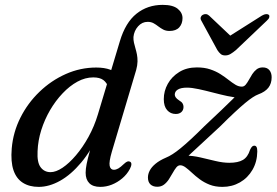

<svg xmlns="http://www.w3.org/2000/svg" viewBox="-20 -738 1108 769"><path d="M476 -399 415.5 -385.5Q408 -407 393.8 -417.5Q379.5 -428 353.5 -428Q321.5 -428 290.2 -411Q259 -394 230.8 -364.2Q202.5 -334.5 180.5 -296.8Q158.5 -259 145.2 -216.8Q132 -174.5 130.5 -132.5Q128 -87.5 142.8 -68Q157.5 -48.5 182.5 -48.5Q204 -48.5 230.5 -66.2Q257 -84 284.2 -116Q311.5 -148 334.5 -189.8Q357.5 -231.5 372 -279.5L460 -572.5Q482.5 -648 526.8 -683.2Q571 -718.5 631.5 -718.5Q672.5 -718.5 691.8 -702.8Q711 -687 711 -665.5Q711 -643 698 -628.5Q685 -614 659 -614Q644.5 -614 634 -619.5Q623.5 -625 614.2 -632.2Q605 -639.5 595 -645Q585 -650.5 571.5 -650.5Q549 -650.5 533 -632.5Q517 -614.5 514.5 -590Q514 -578.5 516.5 -567.2Q519 -556 522.5 -544.2Q526 -532.5 528.5 -519.8Q531 -507 530.8 -491.8Q530.5 -476.5 525.5 -458L428 -130.5Q416 -89.5 419.2 -73.8Q422.5 -58 436 -58Q444.5 -58 453.8 -63.2Q463 -68.5 476.5 -81.5Q484.5 -89 490 -91Q495.5 -93 500.5 -90.5Q506.5 -87.5 506.2 -80Q506 -72.5 500 -61Q488.5 -39.5 469.5 -23.5Q450.5 -7.5 428 1.5Q405.5 10.5 381.5 10.5Q352.5 10.5 337.8 -4.2Q323 -19 323 -46Q323 -61 327 -81.2Q331 -101.5 340 -133.8Q349 -166 364 -215.5L378.5 -208Q346 -135.5 305.2 -87Q264.5 -38.5 220.8 -14Q177 10.5 135 10.5Q97.5 10.5 71.5 -6Q45.5 -22.5 34 -56.2Q22.5 -90 27 -143.5Q32.5 -208.5 61.8 -266.8Q91 -325 138 -370.2Q185 -415.5 243.5 -441.5Q302 -467.5 365.5 -467.5Q398.5 -467.5 421.8 -458.8Q445 -450 458.5 -434.5Q472 -419 476 -399ZM717 -96.5Q729.5 -109.5 747.8 -126.2Q766 -143 793.5 -168.5Q821 -194 861.5 -231.5Q895 -265 919.8 -288Q944.5 -311 962 -325.5Q979.5 -340 992.2 -348.2Q1005 -356.5 1014.5 -360Q1042 -370 1055 -386.8Q1068 -403.5 1068 -428.5Q1068 -446 1059 -457Q1050 -468 1032.5 -468Q1017.5 -468 1007.5 -460Q997.5 -452 990.2 -440.8Q983 -429.5 976.8 -418Q970.5 -406.5 964 -398.8Q957.5 -391 948.5 -391Q935.5 -391 922.8 -398.8Q910 -406.5 895.5 -418Q881 -429.5 863 -441Q845 -452.5 822 -460.2Q799 -468 768.5 -468Q727.5 -468 697.8 -449.5Q668 -431 652 -402.2Q636 -373.5 636 -341Q636 -312 649.5 -296.8Q663 -281.5 684 -281.5Q698 -281.5 706.5 -289.2Q715 -297 715 -310Q715 -317.5 711.2 -323.8Q707.5 -330 698 -335.5Q687.5 -342.5 683.8 -348Q680 -353.5 680 -359Q680 -372 692.5 -379.5Q705 -387 729 -387Q748 -387 775.8 -381Q803.5 -375 834 -367Q864.5 -359 891.5 -353.2Q918.5 -347.5 935 -347.5L937 -366.5Q930.5 -359 913 -341.8Q895.5 -324.5 867 -297.2Q838.5 -270 798.5 -232.5Q768.5 -202.5 745.2 -181Q722 -159.5 704 -144.8Q686 -130 671.5 -120.8Q657 -111.5 644.5 -106.5Q619 -95.5 603 -82.2Q587 -69 579.8 -55Q572.5 -41 572.5 -27Q572.5 -9 582.5 0.5Q592.5 10 610 10Q625.5 10 636.8 1.5Q648 -7 656.5 -20Q665 -33 672 -45.8Q679 -58.5 686 -67.2Q693 -76 702 -76Q712 -76 723.8 -67.2Q735.5 -58.5 749 -45.8Q762.5 -33 780 -20Q797.5 -7 819.8 1.8Q842 10.5 871 10.5Q909.5 10.5 941 -7.5Q972.5 -25.5 991.2 -57.8Q1010 -90 1010.5 -131.5Q1010.5 -144 1007.5 -149.2Q1004.5 -154.5 998.5 -154.5Q993.5 -154.5 989.8 -151Q986 -147.5 981.5 -138Q972.5 -109 953 -97.5Q933.5 -86 898.5 -86Q873 -86 843 -93.2Q813 -100.5 782.5 -107.5Q752 -114.5 726 -114.5ZM918.5 -580 817.5 -675.5Q811.5 -681 804.5 -681.5Q797.5 -682 791 -678Q786 -675 784 -668.8Q782 -662.5 786.5 -655L850.5 -537.5Q857 -527.5 863.8 -521.8Q870.5 -516 882 -516Q893.5 -516 903.2 -521.8Q913 -527.5 925 -537.5L1048.5 -655Q1057 -662.5 1058.5 -668.8Q1060 -675 1057 -678Q1053 -682 1045.8 -681.5Q1038.5 -681 1029 -675.5L878 -580Z"/></svg>

Font: Fraunces
Style: Italic
Weight: 400
Italic angle: -16°
Version: Version 1.000;[b76b70a41]